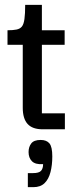

<svg xmlns="http://www.w3.org/2000/svg" viewBox="-20 -534 331 793"><path d="M156 0Q114 0 94 -22Q74 -44 74 -89V-359H153V-66H248V0ZM11 -349V-409Q34 -409 48.5 -412Q63 -415 70.5 -424.5Q78 -434 81 -455.5Q84 -477 84 -514H153V-409H247V-349ZM95 239V181H116Q141 181 149.5 171.5Q158 162 158 144Q126 146 112 132Q98 118 98 94Q98 73 109 58.5Q120 44 148 44Q172 44 184 58Q196 72 196 112Q196 148 188.5 177Q181 206 164 222.5Q147 239 118 239Z"/></svg>

Font: Darker Grotesque SemiBold
Style: Regular
Weight: 600
Designer: Gabriel Lam
Foundry: TypeRant
Version: Version 1.000;gftools[0.9.28]